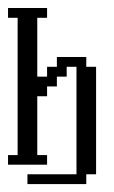

<svg xmlns="http://www.w3.org/2000/svg" viewBox="-20 -410 284 478"><path d="M48.3 48.3V23.9H170.4V-243.7H146V-219.2H121.6V-194.8H97.2V-170.4H72.8V-23.9H97.2V0H0V-23.9H23.9V-365.7H0V-390.1H97.2V-365.7H72.8V-219.2H97.2V-243.7H121.6V-268.1H194.8V-243.7H219.2V23.9H194.8V48.3Z"/></svg>

Font: FS Mondwest Regular
Style: Regular
Weight: 400
Designer: NZWStudios2024
Foundry: https://fontstruct.com
Version: Version 1.0